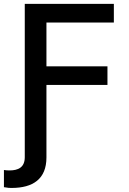

<svg xmlns="http://www.w3.org/2000/svg" viewBox="-38 -747 652 972"><path d="M87.4 -727.3V49C87.4 100.9 53.6 115.8 9.9 115.8C0.4 115.8 -10.3 115.1 -18.1 113.6V200.6C2.8 204.5 12.1 204.5 20.6 204.5C128.6 204.5 197.1 159.4 197.1 50.1V-317.1H506V-411.2H197.1V-632.8H538.4V-727.3Z"/></svg>

Font: Margiela Sans Medium
Style: Regular
Weight: 500
Designer: Stefan Endress, Andreas Faust
Version: Version 1.100;FEAKit 1.0